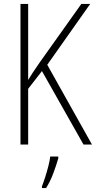

<svg xmlns="http://www.w3.org/2000/svg" viewBox="-20 -734 487 975"><path d="M447 0H404L193 -373L123 -283V0H84V-714H123V-328Q131 -342 146 -364.5Q161 -387 181 -416L393 -714H438L220 -405ZM276 70Q266 105 250.5 146.5Q235 188 214 221H193V212Q200 195 209 167Q218 139 225.5 110Q233 81 235 61H276Z"/></svg>

Font: Noto Sans Kannada Condensed ExtraLight
Style: Regular
Weight: 200
Width: 3
Designer: Jelle Bosma - Monotype Design Team
Foundry: Monotype Imaging Inc.
Version: Version 2.005; ttfautohint (v1.8.4.7-5d5b)